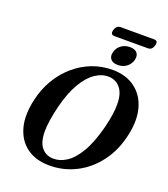

<svg xmlns="http://www.w3.org/2000/svg" viewBox="-175 -1113 1092 1248"><g transform="rotate(20 371.0 -489.0)"><path d="M494.5 -712.5Q585 -710.5 645.5 -665.2Q706 -620 729 -540.8Q752 -461.5 730.5 -358.5Q706.5 -241.5 644.2 -157.8Q582 -74 494 -29.8Q406 14.5 304.5 12.5Q214 10.5 153.5 -35Q93 -80.5 71.2 -162.2Q49.5 -244 75 -354Q92 -431 130.2 -496.8Q168.5 -562.5 224.2 -611.5Q280 -660.5 348.8 -687Q417.5 -713.5 494.5 -712.5ZM320 -38Q366 -36.5 412 -66Q458 -95.5 498.5 -164Q539 -232.5 568.5 -348Q581 -398.5 587 -439Q593 -479.5 592.5 -511Q592.5 -585 561.5 -622.5Q530.5 -660 482 -662Q434.5 -664 387.8 -632.8Q341 -601.5 301.8 -534.5Q262.5 -467.5 236.5 -363.5Q223 -308 216.5 -264.5Q210 -221 210 -188Q210 -112 240 -75.8Q270 -39.5 320 -38ZM507.5 -753.5Q473 -753.5 457.8 -772.2Q442.5 -791 450.5 -822Q458.5 -852.5 483.8 -871.2Q509 -890 544 -890Q579 -890 594 -871.5Q609 -853 601 -822Q592.5 -791 567.5 -772.2Q542.5 -753.5 507.5 -753.5ZM403 -956.5Q412.5 -991 442 -991H673.5Q703 -991 693.5 -956.5Q684.5 -922.5 655 -922.5H423.5Q394 -922.5 403 -956.5Z"/></g></svg>

Font: Fraunces 72pt S050 SemiBold
Style: Italic
Weight: 600
Italic angle: -16°
Version: Version 1.000; ttfautohint (v1.8.3)